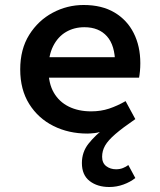

<svg xmlns="http://www.w3.org/2000/svg" viewBox="-20 -523 640 769"><path d="M418 226Q370 226 339 202Q308 178 308 130Q308 86 334.5 52.5Q361 19 404 -14L410 -5Q379 8 359 10Q339 12 330 12Q255 12 194 -18.5Q133 -49 97 -106.5Q61 -164 61 -245Q61 -326 97 -383.5Q133 -441 191 -472Q249 -503 315 -503Q388 -503 438.5 -473Q489 -443 515.5 -390.5Q542 -338 542 -270Q542 -253 540.5 -237.5Q539 -222 537 -212H144V-294H463L441 -268Q441 -341 408.5 -377.5Q376 -414 318 -414Q277 -414 244.5 -395Q212 -376 193 -338.5Q174 -301 174 -246Q174 -189 195.5 -152Q217 -115 255.5 -96Q294 -77 345 -77Q384 -77 417 -88Q450 -99 483 -118L522 -46Q471 -11 442 14Q413 39 401 60Q389 81 389 105Q389 130 405.5 142.5Q422 155 445 155Q460 155 472.5 150Q485 145 494 138L522 190Q502 206 474.5 216Q447 226 418 226Z"/></svg>

Font: Source Code Pro ExtraLight SemiBold
Style: Regular
Weight: 600
Monospace: yes
Version: Version 1.018;hotconv 1.0.116;makeotfexe 2.5.65601